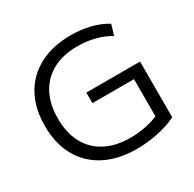

<svg xmlns="http://www.w3.org/2000/svg" viewBox="-163 -912 1105 1094"><g transform="rotate(-30 390.0 -365.0)"><path d="M437.7 10Q316.3 10 228.8 -35.2Q141.3 -80.3 94.2 -164.5Q47 -248.7 47 -365Q47 -481.7 93.8 -565.7Q140.7 -649.7 227.2 -694.8Q313.7 -740 433.7 -740Q499.7 -740 558.8 -725.3Q618 -710.7 665.7 -681.3L645 -612.3Q601 -639.3 546.7 -652.9Q492.3 -666.6 433.7 -666.6Q339.7 -666.6 272.2 -630.6Q204.7 -594.6 168.6 -527.1Q132.4 -459.6 132.4 -365Q132.4 -270.4 168.6 -202.9Q204.7 -135.4 273.2 -99.4Q341.7 -63.4 437.7 -63.4Q490.7 -63.4 543.1 -74.4Q595.6 -85.4 635.3 -105.4L620.3 -73.7V-343H347V-412.4H700.3V-46Q648 -19.7 577.8 -4.8Q507.7 10 437.7 10Z"/></g></svg>

Font: M PLUS 2 Thin
Style: Regular
Weight: 100
Designer: Coji Morishita
Foundry: UNDERFOREST DESIGN
Version: Version 1.001